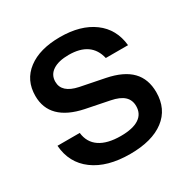

<svg xmlns="http://www.w3.org/2000/svg" viewBox="-158 -827 959 978"><g transform="rotate(-30 321.5 -337.5)"><path d="M334.2 10Q200 10 120.4 -48.8Q40.8 -107.5 33.3 -211.7H164.2Q170.8 -153.3 215.4 -123.3Q260 -93.3 338.3 -93.3Q409.2 -93.3 445.4 -117.1Q481.7 -140.8 481.7 -186.7Q481.7 -222.5 457.9 -244.6Q434.2 -266.7 383.3 -276.7L246.7 -304.2Q155 -323.3 108.8 -369.2Q62.5 -415 62.5 -487.5Q62.5 -580 131.7 -632.5Q200.8 -685 320.8 -685Q441.7 -685 516.2 -630Q590.8 -575 600.8 -475.8H470Q445 -584.2 313.3 -584.2Q254.2 -584.2 220.4 -562.1Q186.7 -540 186.7 -499.2Q186.7 -435 278.3 -415.8L420 -387.5Q515 -368.3 560.4 -321.2Q605.8 -274.2 605.8 -196.7Q605.8 -98.3 534.6 -44.2Q463.3 10 334.2 10Z"/></g></svg>

Font: Funnel Display SemiBold
Style: Regular
Weight: 600
Designer: NORD ID, Kristian Moeller
Foundry: Dicotype
Version: Version 1.000